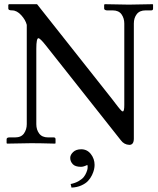

<svg xmlns="http://www.w3.org/2000/svg" viewBox="-20 -666 736 893"><path d="M357.9 28.3Q385.3 28.3 402.6 50.5Q419.9 72.8 419.9 101.1Q419.9 110.4 417.5 121.8Q415 133.3 408 148.2Q400.9 163.1 389.6 175.3Q378.4 187.5 358.2 196.5Q337.9 205.6 312.5 206.5L308.6 189.9Q330.1 185.5 345.9 176.3Q361.8 167 369.4 157.5Q377 147.9 381.6 136.5Q386.2 125 387 119.6Q387.7 114.3 387.7 110.8Q387.7 105.5 386.2 101.1Q368.7 109.9 356.9 109.9Q329.6 109.9 318.1 97.2Q306.6 84.5 306.6 68.4Q306.6 54.2 320.1 41.3Q333.5 28.3 357.9 28.3ZM602.5 -556.6V-21.5Q602.5 7.8 581.5 7.8Q557.1 6.8 542 -13.7L192.9 -455.1Q166.5 -488.3 158.7 -488.3Q148.9 -488.3 148.9 -439V-88.4Q148.9 -62.5 162.4 -44.7Q175.8 -26.9 203.6 -26.9H230Q238.3 -26.9 238.3 -18.6V0L236.3 2Q164.6 0 125.5 0L13.2 2L10.7 0V-18.1Q10.7 -26.9 23.9 -26.9H50.3Q78.6 -26.9 91.6 -45.4Q104.5 -64 104.5 -88.4V-550.3Q99.1 -572.8 78.9 -595.2Q58.6 -617.7 36.1 -617.7Q18.6 -617.7 18.6 -626V-644L22 -646.5H152.3L501.5 -205.1Q508.3 -196.3 516.6 -185.3Q524.9 -174.3 529.3 -168.9Q533.7 -163.6 538.3 -158Q543 -152.3 545.9 -150.1Q548.8 -147.9 551.3 -147.9Q558.1 -147.9 558.1 -177.7V-556.6Q558.1 -581.1 545.2 -599.4Q532.2 -617.7 503.9 -617.7H477.5Q473.1 -617.7 468.8 -619.9Q464.4 -622.1 464.4 -626V-644.5L468.3 -646.5Q543.5 -644.5 579.1 -644.5L689.9 -646.5L691.9 -644.5V-626Q691.9 -617.7 683.6 -617.7H657.2Q629.4 -617.7 616 -600.1Q602.5 -582.5 602.5 -556.6Z"/></svg>

Font: Libertinage
Style: l
Weight: 400
Designer: OSP
Foundry: OSP
Version: Version 1.0; 2008; OFL relea